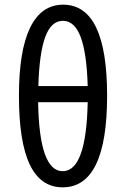

<svg xmlns="http://www.w3.org/2000/svg" viewBox="-20 -791 540 821"><path d="M61 -381Q61 -575 109 -673Q157 -771 250 -771Q438 -771 438 -382Q438 10 248 10Q154 10 107.5 -87Q61 -184 61 -381ZM355 -423Q351 -563 325 -632.5Q299 -702 249 -702Q199 -702 173.5 -633Q148 -564 144 -423ZM355 -354H143Q148 -59 248 -59Q349 -59 355 -354Z"/></svg>

Font: Noto Sans Mono UI Cond
Style: Regular
Weight: 400
Width: 3
Monospace: yes
Designer: Monotype Design team
Foundry: Monotype Imaging Inc.
Version: Version 1.000